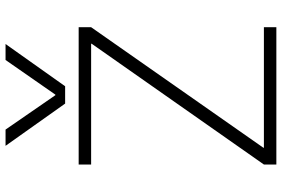

<svg xmlns="http://www.w3.org/2000/svg" viewBox="-186 -854 1040 709"><g transform="rotate(-90 334.5 -500.0)"><path d="M150 -1000H210L337 -816H339L467 -1000H526L370 -780H306ZM81 0V-46L527 -682V-684H81V-730H588V-684L143 -48V-46H588V0Z"/></g></svg>

Font: M PLUS 2 Light
Style: Regular
Weight: 300
Designer: Coji Morishita
Foundry: UNDERFOREST DESIGN
Version: Version 1.001